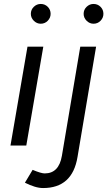

<svg xmlns="http://www.w3.org/2000/svg" viewBox="-20 -736 543 971"><path d="M33 0 119 -500H199L113 0ZM186 -616Q166 -616 151 -631Q136 -646 136 -666Q136 -687 151 -701.5Q166 -716 186 -716Q207 -716 221.5 -701.5Q236 -687 236 -666Q236 -646 221.5 -631Q207 -616 186 -616ZM198 215Q178 215 155 208Q132 201 106 188L145 123Q188 141 206 141Q278 141 293 52L386 -500H466L372 58Q346 215 198 215ZM453 -616Q433 -616 418 -631Q403 -646 403 -666Q403 -687 418 -701.5Q433 -716 453 -716Q474 -716 488.5 -701.5Q503 -687 503 -666Q503 -646 488.5 -631Q474 -616 453 -616Z"/></svg>

Font: Figtree
Style: Italic
Weight: 400
Italic angle: -9.5°
Foundry: Erik Kennedy
Version: Version 2.001; ttfautohint (v1.8.4.7-5d5b);gftools[0.9.27]